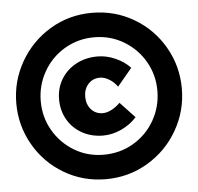

<svg xmlns="http://www.w3.org/2000/svg" viewBox="-50 -740 806 782"><g transform="rotate(-5 353.0 -349.0)"><path d="M692 -350Q692 -259 647 -180.5Q602 -102 524 -55.5Q446 -9 352 -9Q259 -9 181.5 -55Q104 -101 59.5 -179Q15 -257 15 -348Q15 -439 60 -517.5Q105 -596 182.5 -642.5Q260 -689 354 -689Q447 -689 524.5 -643.5Q602 -598 647 -520Q692 -442 692 -350ZM352 -109Q419 -109 474 -141.5Q529 -174 560.5 -229.5Q592 -285 592 -350Q592 -415 560.5 -469.5Q529 -524 474.5 -556.5Q420 -589 354 -589Q288 -589 233 -556.5Q178 -524 146.5 -468.5Q115 -413 115 -348Q115 -283 146.5 -228.5Q178 -174 232 -141.5Q286 -109 352 -109ZM363 -423Q334 -423 315.5 -402.5Q297 -382 297 -351Q297 -319 315.5 -298.5Q334 -278 363 -278Q380 -278 399 -288Q418 -298 434 -314L494 -250Q468 -221 431 -204Q394 -187 357 -187Q309 -187 271 -208Q233 -229 211.5 -266Q190 -303 190 -349Q190 -395 212 -431.5Q234 -468 273 -489Q312 -510 361 -510Q397 -510 433.5 -494Q470 -478 494 -452L434 -380Q420 -400 400.5 -411.5Q381 -423 363 -423Z"/></g></svg>

Font: Argentum Sans Black
Style: Regular
Weight: 900
Designer: Julieta Ulanovsky (Modified by Cristiano Sobral)
Foundry: Julieta Ulanovsky
Version: Version 1.000; ttfautohint (v1.5.65-e2d9)